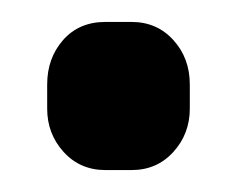

<svg xmlns="http://www.w3.org/2000/svg" viewBox="-20 -155 216 175"><path d="M23 -56V-78Q23 -102 37.5 -118.5Q52 -135 76 -135H100Q123 -135 138 -118.5Q153 -102 153 -78V-56Q153 -33 138 -16.5Q123 0 100 0H76Q53 0 38 -16.5Q23 -33 23 -56Z"/></svg>

Font: Mitr SemiBold
Style: Regular
Weight: 600
Designer: Thanarat Vachiruckul
Foundry: Cadson Demak
Version: Version 1.002